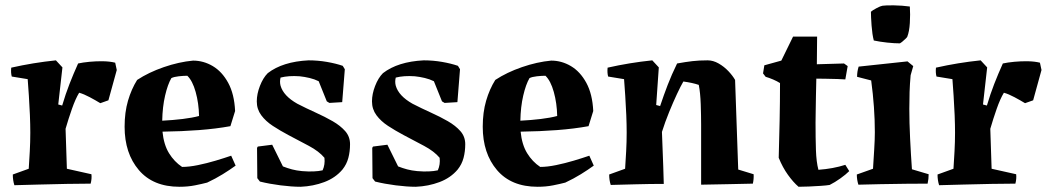

<svg xmlns="http://www.w3.org/2000/svg" viewBox="-20 -703 4013 735"><path d="M35 6Q29 -13 29 -35L90 -57Q92 -87 94 -123.5Q96 -160 96 -195Q96 -225 94.5 -262.5Q93 -300 90.5 -336.5Q88 -373 86 -400L25 -410Q21 -425 23 -444Q107 -463 194 -472L219 -445L203 -303L218 -299Q231 -343 246 -381.5Q261 -420 279 -460Q297 -464 323 -466.5Q349 -469 375 -468.5Q401 -468 421 -463L427 -435L395 -319L364 -308Q346 -319 323.5 -331Q301 -343 283 -348Q269 -325 255.5 -286.5Q242 -248 231 -210L236 -57L330 -36Q332 -19 327 0Q289 0 235.5 1Q182 2 128 3.5Q74 5 35 6Z M667 12Q566 12 511.5 -52Q457 -116 457 -218Q457 -273 470 -317.5Q483 -362 505 -397Q549 -426 607 -446Q665 -466 719 -471Q759 -471 794.5 -450Q830 -429 853.5 -386Q877 -343 880 -278L862 -220Q807 -210 741.5 -205Q676 -200 602 -199Q607 -149 627 -116.5Q647 -84 677 -64Q704 -64 738 -71Q772 -78 805.5 -88Q839 -98 865 -107L882 -69Q860 -53 832.5 -36Q805 -19 773 -4Q754 1 726.5 6.5Q699 12 667 12ZM601 -241Q642 -243 679 -247.5Q716 -252 742 -259Q741 -308 729 -351Q717 -394 697 -413Q683 -413 664.5 -411Q646 -409 636 -404Q622 -380 612 -337Q602 -294 601 -241Z M1131 12Q1097 12 1054 6.5Q1011 1 975 -8L965 -21L964 -137L967 -142L1022 -149L1063 -66Q1081 -59 1098 -54.5Q1115 -50 1136 -48Q1184 -44 1215 -51Q1225 -73 1222 -99Q1201 -124 1162.5 -144.5Q1124 -165 1084 -186Q1052 -203 1024.5 -221Q997 -239 980 -262Q963 -285 963 -315Q963 -343 975 -374Q987 -405 1005 -423Q1062 -467 1161 -472Q1197 -472 1231.5 -466Q1266 -460 1292 -451L1300 -438L1290 -312L1241 -309L1231 -315L1200 -392Q1184 -400 1165 -404.5Q1146 -409 1127 -411Q1085 -414 1054 -406Q1050 -390 1054 -375Q1065 -336 1118 -306Q1153 -288 1188.5 -272Q1224 -256 1253.5 -239Q1283 -222 1301.5 -201Q1320 -180 1320 -151Q1320 -123 1313.5 -98.5Q1307 -74 1291 -54Q1264 -22 1221.5 -6Q1179 10 1131 12Z M1572 12Q1538 12 1495 6.5Q1452 1 1416 -8L1406 -21L1405 -137L1408 -142L1463 -149L1504 -66Q1522 -59 1539 -54.5Q1556 -50 1577 -48Q1625 -44 1656 -51Q1666 -73 1663 -99Q1642 -124 1603.5 -144.5Q1565 -165 1525 -186Q1493 -203 1465.5 -221Q1438 -239 1421 -262Q1404 -285 1404 -315Q1404 -343 1416 -374Q1428 -405 1446 -423Q1503 -467 1602 -472Q1638 -472 1672.5 -466Q1707 -460 1733 -451L1741 -438L1731 -312L1682 -309L1672 -315L1641 -392Q1625 -400 1606 -404.5Q1587 -409 1568 -411Q1526 -414 1495 -406Q1491 -390 1495 -375Q1506 -336 1559 -306Q1594 -288 1629.5 -272Q1665 -256 1694.5 -239Q1724 -222 1742.5 -201Q1761 -180 1761 -151Q1761 -123 1754.5 -98.5Q1748 -74 1732 -54Q1705 -22 1662.5 -6Q1620 10 1572 12Z M2038 12Q1937 12 1882.5 -52Q1828 -116 1828 -218Q1828 -273 1841 -317.5Q1854 -362 1876 -397Q1920 -426 1978 -446Q2036 -466 2090 -471Q2130 -471 2165.5 -450Q2201 -429 2224.5 -386Q2248 -343 2251 -278L2233 -220Q2178 -210 2112.5 -205Q2047 -200 1973 -199Q1978 -149 1998 -116.5Q2018 -84 2048 -64Q2075 -64 2109 -71Q2143 -78 2176.5 -88Q2210 -98 2236 -107L2253 -69Q2231 -53 2203.5 -36Q2176 -19 2144 -4Q2125 1 2097.5 6.5Q2070 12 2038 12ZM1972 -241Q2013 -243 2050 -247.5Q2087 -252 2113 -259Q2112 -308 2100 -351Q2088 -394 2068 -413Q2054 -413 2035.5 -411Q2017 -409 2007 -404Q1993 -380 1983 -337Q1973 -294 1972 -241Z M2318 5Q2312 -13 2312 -35L2373 -57Q2375 -87 2377 -123.5Q2379 -160 2379 -195Q2379 -225 2377.5 -262.5Q2376 -300 2373.5 -336.5Q2371 -373 2369 -400L2308 -410Q2304 -425 2306 -444Q2390 -463 2477 -472L2502 -445L2492 -301L2507 -297Q2521 -339 2536 -378Q2551 -417 2572 -460Q2605 -466 2631 -469Q2657 -472 2689 -472Q2710 -472 2731 -460Q2752 -448 2768.5 -430.5Q2785 -413 2794 -397Q2797 -311 2800 -225.5Q2803 -140 2806 -54L2865 -36Q2866 -17 2862 0Q2823 1 2769 2Q2715 3 2664 4V-226Q2664 -260 2662.5 -304Q2661 -348 2655 -378Q2632 -386 2596 -391Q2586 -374 2571.5 -343Q2557 -312 2541.5 -274Q2526 -236 2514 -198L2519 -66L2520 -32Q2520 -24 2520.5 -16Q2521 -8 2521 1Q2469 1 2414 2.5Q2359 4 2318 5Z M3037 12Q3017 -5 2996.5 -33.5Q2976 -62 2961 -99Q2963 -170 2964.5 -241.5Q2966 -313 2966 -385Q2955 -392 2940 -398.5Q2925 -405 2911 -409L2901 -422L2906 -453L2971 -471L3016 -563H3108L3107 -457L3211 -460L3225 -450L3216 -399Q3207 -400 3186 -400.5Q3165 -401 3142 -401.5Q3119 -402 3105 -402Q3104 -370 3103.5 -334Q3103 -298 3102.5 -270Q3102 -242 3102 -233Q3102 -174 3103.5 -128.5Q3105 -83 3113 -53Q3169 -57 3216 -72L3231 -48Q3218 -35 3197 -20Q3176 -5 3156 5Q3144 7 3122 8.5Q3100 10 3077 11Q3054 12 3037 12Z M3266 4Q3260 -15 3260 -35L3322 -57Q3324 -89 3326.5 -129.5Q3329 -170 3329 -197Q3329 -244 3325.5 -293.5Q3322 -343 3315 -395L3261 -409Q3261 -429 3267 -448L3454 -468L3476 -450L3466 -415Q3463 -382 3462 -351Q3461 -320 3461 -286Q3461 -234 3464 -172.5Q3467 -111 3471 -55L3535 -36Q3535 -27 3534 -18Q3533 -9 3531 0Q3497 0 3448 0.5Q3399 1 3350 2Q3301 3 3266 4ZM3325 -548Q3319 -571 3316.5 -605Q3314 -639 3314 -658Q3319 -663 3335 -671.5Q3351 -680 3358 -681Q3371 -683 3402.5 -682.5Q3434 -682 3463 -678Q3465 -648 3463 -615Q3461 -582 3453 -562Q3453 -561 3446.5 -554.5Q3440 -548 3433 -542.5Q3426 -537 3425 -537Q3404 -537 3376 -540Q3348 -543 3325 -548Z M3575 6Q3569 -13 3569 -35L3630 -57Q3632 -87 3634 -123.5Q3636 -160 3636 -195Q3636 -225 3634.5 -262.5Q3633 -300 3630.5 -336.5Q3628 -373 3626 -400L3565 -410Q3561 -425 3563 -444Q3647 -463 3734 -472L3759 -445L3743 -303L3758 -299Q3771 -343 3786 -381.5Q3801 -420 3819 -460Q3837 -464 3863 -466.5Q3889 -469 3915 -468.5Q3941 -468 3961 -463L3967 -435L3935 -319L3904 -308Q3886 -319 3863.5 -331Q3841 -343 3823 -348Q3809 -325 3795.5 -286.5Q3782 -248 3771 -210L3776 -57L3870 -36Q3872 -19 3867 0Q3829 0 3775.5 1Q3722 2 3668 3.5Q3614 5 3575 6Z"/></svg>

Font: Labrada
Style: Bold
Weight: 700
Designer: Mercedes Jáuregui
Foundry: Omnibus-Type Team
Version: Version 1.000; ttfautohint (v1.8.4.7-5d5b)